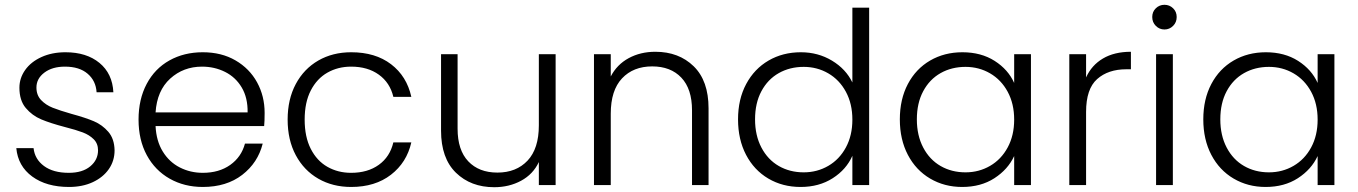

<svg xmlns="http://www.w3.org/2000/svg" viewBox="-20 -772 5667 801"><path d="M268 8Q174 8 114.5 -35.5Q55 -79 48 -154H120Q125 -108 163.5 -79.5Q202 -51 267 -51Q324 -51 356.5 -78Q389 -105 389 -145Q389 -173 371 -191Q353 -209 325.5 -219.5Q298 -230 251 -242Q190 -258 152 -274Q114 -290 87.5 -321.5Q61 -353 61 -406Q61 -446 85 -480Q109 -514 153 -534Q197 -554 253 -554Q341 -554 395 -509.5Q449 -465 453 -387H383Q380 -435 345.5 -464.5Q311 -494 251 -494Q198 -494 165 -469Q132 -444 132 -407Q132 -375 151.5 -354.5Q171 -334 200 -322.5Q229 -311 278 -297Q337 -281 372 -266Q407 -251 432 -222Q457 -193 458 -145Q458 -101 434 -66.5Q410 -32 367 -12Q324 8 268 8Z M1084 -301Q1084 -265 1082 -246H629Q632 -184 659 -140Q686 -96 730 -73.5Q774 -51 826 -51Q894 -51 940.5 -84Q987 -117 1002 -173H1076Q1056 -93 990.5 -42.5Q925 8 826 8Q749 8 688 -26.5Q627 -61 592.5 -124.5Q558 -188 558 -273Q558 -358 592 -422Q626 -486 687 -520Q748 -554 826 -554Q904 -554 962.5 -520Q1021 -486 1052.5 -428.5Q1084 -371 1084 -301ZM1013 -303Q1014 -364 988.5 -407Q963 -450 919 -472Q875 -494 823 -494Q745 -494 690 -444Q635 -394 629 -303Z M1180 -273Q1180 -358 1214 -421.5Q1248 -485 1308 -519.5Q1368 -554 1445 -554Q1546 -554 1611.5 -504Q1677 -454 1696 -368H1621Q1607 -427 1560.5 -460.5Q1514 -494 1445 -494Q1390 -494 1346 -469Q1302 -444 1276.5 -394.5Q1251 -345 1251 -273Q1251 -201 1276.5 -151Q1302 -101 1346 -76Q1390 -51 1445 -51Q1514 -51 1560.5 -84.5Q1607 -118 1621 -178H1696Q1677 -94 1611 -43Q1545 8 1445 8Q1368 8 1308 -26.5Q1248 -61 1214 -124.5Q1180 -188 1180 -273Z M2298 -546V0H2228V-96Q2204 -45 2154 -18Q2104 9 2042 9Q1944 9 1882 -51.5Q1820 -112 1820 -227V-546H1889V-235Q1889 -146 1933.5 -99Q1978 -52 2055 -52Q2134 -52 2181 -102Q2228 -152 2228 -249V-546Z M2714 -556Q2812 -556 2874 -495.5Q2936 -435 2936 -320V0H2867V-312Q2867 -401 2822.5 -448Q2778 -495 2701 -495Q2622 -495 2575 -445Q2528 -395 2528 -298V0H2458V-546H2528V-453Q2554 -503 2603 -529.5Q2652 -556 2714 -556Z M3059 -274Q3059 -358 3093 -421.5Q3127 -485 3186.5 -519.5Q3246 -554 3321 -554Q3393 -554 3451 -519Q3509 -484 3536 -428V-740H3606V0H3536V-122Q3511 -65 3454 -28.5Q3397 8 3320 8Q3245 8 3185.5 -27Q3126 -62 3092.5 -126Q3059 -190 3059 -274ZM3536 -273Q3536 -339 3509 -389Q3482 -439 3435.5 -466Q3389 -493 3333 -493Q3275 -493 3229 -467Q3183 -441 3156.5 -391.5Q3130 -342 3130 -274Q3130 -207 3156.5 -156.5Q3183 -106 3229 -79.5Q3275 -53 3333 -53Q3389 -53 3435.5 -80Q3482 -107 3509 -157Q3536 -207 3536 -273Z M3734 -274Q3734 -358 3767.5 -421.5Q3801 -485 3860.5 -519.5Q3920 -554 3995 -554Q4073 -554 4129.5 -518Q4186 -482 4211 -426V-546H4281V0H4211V-121Q4185 -65 4128.5 -28.5Q4072 8 3994 8Q3920 8 3860.5 -27Q3801 -62 3767.5 -126Q3734 -190 3734 -274ZM4211 -273Q4211 -339 4184 -389Q4157 -439 4110.5 -466Q4064 -493 4008 -493Q3950 -493 3904 -467Q3858 -441 3831.5 -391.5Q3805 -342 3805 -274Q3805 -207 3831.5 -156.5Q3858 -106 3904 -79.5Q3950 -53 4008 -53Q4064 -53 4110.5 -80Q4157 -107 4184 -157Q4211 -207 4211 -273Z M4511 -449Q4534 -500 4581.5 -528Q4629 -556 4698 -556V-483H4679Q4603 -483 4557 -442Q4511 -401 4511 -305V0H4441V-546H4511Z M4838 -649Q4817 -649 4802 -664Q4787 -679 4787 -701Q4787 -723 4802 -737.5Q4817 -752 4838 -752Q4859 -752 4874 -737.5Q4889 -723 4889 -701Q4889 -679 4874 -664Q4859 -649 4838 -649ZM4873 -546V0H4803V-546Z M5000 -274Q5000 -358 5033.5 -421.5Q5067 -485 5126.5 -519.5Q5186 -554 5261 -554Q5339 -554 5395.5 -518Q5452 -482 5477 -426V-546H5547V0H5477V-121Q5451 -65 5394.5 -28.5Q5338 8 5260 8Q5186 8 5126.5 -27Q5067 -62 5033.5 -126Q5000 -190 5000 -274ZM5477 -273Q5477 -339 5450 -389Q5423 -439 5376.5 -466Q5330 -493 5274 -493Q5216 -493 5170 -467Q5124 -441 5097.5 -391.5Q5071 -342 5071 -274Q5071 -207 5097.5 -156.5Q5124 -106 5170 -79.5Q5216 -53 5274 -53Q5330 -53 5376.5 -80Q5423 -107 5450 -157Q5477 -207 5477 -273Z"/></svg>

Font: A Bank Premium Light
Style: Regular
Weight: 300
Designer: Ninad Kale (Devanagari), Jonny Pinhorn (Latin), Htun Naung (Myanmar)
Foundry: Indian Type Foundry
Version: 4.004